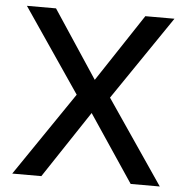

<svg xmlns="http://www.w3.org/2000/svg" viewBox="-52 -774 801 824"><g transform="rotate(5 348.5 -361.5)"><path d="M347.7 -288.6 156.2 0H30.8L276.9 -361.3L30.8 -722.7H156.2L348.6 -431.6L541 -722.7H666.5L420.4 -361.3L666.5 0H541Z"/></g></svg>

Font: Giphurs Medium
Style: Regular
Weight: 500
Version: Version 0.920; ttfautohint (v1.8.4.7-5d5b)